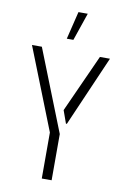

<svg xmlns="http://www.w3.org/2000/svg" viewBox="-97 -953 666 1011"><g transform="rotate(10 235.5 -448.0)"><path d="M202.1 -748 238.3 -896.5H288.1L237.3 -748ZM27.3 -683.6H80.1L252.9 -247.1V0H200.2V-246.1ZM251 -375 390.6 -683.6H444.3L280.3 -306.6H275.4Z"/></g></svg>

Font: Post No Bills Jaffna
Style: Regular
Weight: 400
Designer: Kosala Senevirathne, Siva Puranthara, Lasantha Premarathna, Tharique Azeez
Foundry: Mooniak
Version: Version 1.220 ; ttfautohint (v1.6)